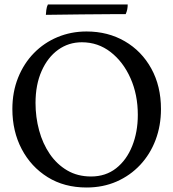

<svg xmlns="http://www.w3.org/2000/svg" viewBox="-20 -825 771 854"><path d="M365 9Q266 9 192 -37Q118 -83 76.5 -162Q35 -241 35 -340Q35 -416 60.5 -479.5Q86 -543 131 -589Q176 -635 236 -660Q296 -685 365 -685Q460 -685 535 -641.5Q610 -598 653 -520Q696 -442 696 -340Q696 -266 672 -202.5Q648 -139 603.5 -91.5Q559 -44 498.5 -17.5Q438 9 365 9ZM385 -40Q450 -40 496.5 -76.5Q543 -113 568 -175.5Q593 -238 593 -314Q593 -404 560.5 -477Q528 -550 472 -593.5Q416 -637 344 -637Q285 -637 238.5 -603.5Q192 -570 165 -509Q138 -448 138 -367Q138 -304 154 -245Q170 -186 201.5 -140Q233 -94 279 -67Q325 -40 385 -40ZM548 -805Q548 -794 546 -783.5Q544 -773 539 -762Q523 -762 471 -762Q419 -762 344.5 -761Q270 -760 184 -759Q184 -765 186 -780.5Q188 -796 193 -805Z"/></svg>

Font: Vollkorn
Style: Regular
Weight: 400
Designer: Friedrich Althausen
Foundry: Friedrich Althausen
Version: Version 4.104